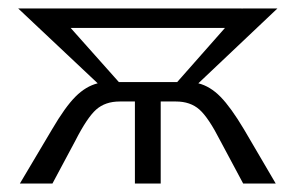

<svg xmlns="http://www.w3.org/2000/svg" viewBox="-20 -434 699 454"><path d="M557 -128 632 0H555L501 -101Q473 -156 451.5 -175Q430 -194 396 -194H360V0H299V-194H263Q229 -194 207.5 -175Q186 -156 158 -101L104 0H27L103 -128Q134 -181 158.5 -205.5Q183 -230 211 -237L23 -414H552V-413L553 -414H636L449 -237Q477 -230 501.5 -205Q526 -180 557 -128ZM512 -368H147L261 -240H399Z"/></svg>

Font: Ysabeau Infant
Style: Regular
Weight: 400
Designer: Christian Thalmann (Catharsis Fonts)
Version: Version 0.003